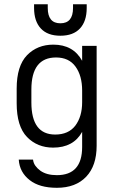

<svg xmlns="http://www.w3.org/2000/svg" viewBox="-20 -727 551 905"><path d="M120.1 122.1Q72.3 85 68.4 25.4H135.7Q137.7 42 147 54.7Q156.2 67.4 170.9 78.1Q200.2 98.6 248 98.6Q367.2 98.6 367.2 -34.2V-105.5Q346.7 -68.4 312.5 -49.8Q278.3 -31.2 230.5 -31.2Q156.2 -31.2 107.4 -81.1Q58.6 -131.8 58.6 -240.2V-309.6Q58.6 -416 107.4 -466.8Q156.2 -516.6 231.4 -516.6Q325.2 -516.6 367.2 -440.4V-510.7H435.5V-40Q435.5 53.7 386.7 105.5Q336.9 158.2 248 158.2Q166 158.2 120.1 122.1ZM335 -134.8Q367.2 -177.7 367.2 -245.1V-299.8Q367.2 -370.1 335.9 -413.1Q304.7 -456.1 244.1 -456.1Q127.9 -456.1 127.9 -304.7V-244.1Q127.9 -92.8 240.2 -92.8Q302.7 -92.8 335 -134.8ZM264.6 -558.6Q204.1 -558.6 172.4 -592.8Q140.6 -627 140.6 -689.5V-707H205.1V-689.5Q205.1 -617.2 264.6 -617.2Q324.2 -617.2 324.2 -689.5V-707H388.7V-689.5Q388.7 -627 356.9 -592.8Q325.2 -558.6 264.6 -558.6Z"/></svg>

Font: DINish
Style: Regular
Weight: 400
Designer: Bert Driehuis
Foundry: Playbeing
Version: Version 3.008; git-95204e4c-release